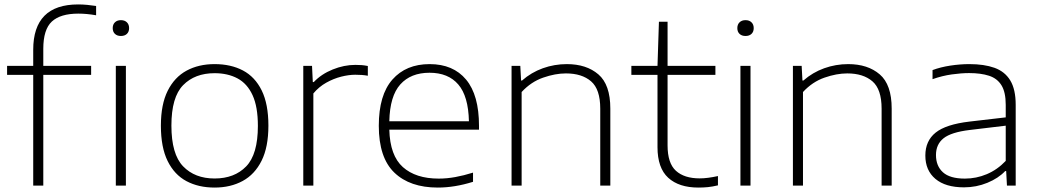

<svg xmlns="http://www.w3.org/2000/svg" viewBox="-20 -838 4694 867"><path d="M130 0V-500H12V-540.5H130V-613Q130 -818 333 -818Q353 -818 374 -816Q395 -814 414 -811V-769Q371.5 -776.5 333.5 -776.5Q253 -776.5 214.2 -740.8Q175.5 -705 175.5 -617.5V-540.5H391.5V-500H175.5V0Z M503 0V-540.5H548.5V0ZM526 -675.5Q509 -675.5 499 -685Q489 -694.5 489 -711Q489 -727.5 499 -737.2Q509 -747 526 -747Q543 -747 553 -737.2Q563 -727.5 563 -711Q563 -694.5 553 -685Q543 -675.5 526 -675.5Z M949 9Q876.5 9 822 -20Q767.5 -49 737 -110.8Q706.5 -172.5 706.5 -270.5Q706.5 -366.5 737.2 -428Q768 -489.5 822.5 -519Q877 -548.5 949 -548.5Q1022.5 -548.5 1077 -519.8Q1131.5 -491 1161.8 -429.5Q1192 -368 1192 -270.5Q1192 -174 1161.2 -112.2Q1130.5 -50.5 1075.8 -20.8Q1021 9 949 9ZM949 -32Q1038.5 -32 1091.5 -86.5Q1144.5 -141 1144.5 -269.5Q1144.5 -356 1120.5 -408.2Q1096.5 -460.5 1052.5 -484Q1008.5 -507.5 949 -507.5Q860 -507.5 807 -453.5Q754 -399.5 754 -271Q754 -141.5 807 -86.8Q860 -32 949 -32Z M1349.5 0V-540.5H1389L1392.5 -467.5H1397Q1431 -503.5 1482.2 -524.2Q1533.5 -545 1584.5 -545Q1600.5 -545 1613.2 -544Q1626 -543 1641 -540V-496Q1627.5 -498.5 1613.5 -499.5Q1599.5 -500.5 1584 -500.5Q1555 -500.5 1520.5 -491.8Q1486 -483 1453 -464.5Q1420 -446 1395 -416V0Z M1957 9Q1831 9 1760.8 -58.5Q1690.5 -126 1690.5 -270Q1690.5 -409 1752 -478.8Q1813.5 -548.5 1920 -548.5Q2026.5 -548.5 2084.8 -478.5Q2143 -408.5 2143 -269.5V-252.5H1738Q1741 -135.5 1799.2 -83.5Q1857.5 -31.5 1961 -31.5Q1998 -31.5 2036.2 -38.5Q2074.5 -45.5 2116 -58.5V-17Q2033 9 1957 9ZM1919.5 -509.5Q1835 -509.5 1787.8 -457Q1740.5 -404.5 1738 -290.5H2097.5Q2095 -403.5 2049.5 -456.5Q2004 -509.5 1919.5 -509.5Z M2290 0V-540.5H2329.5L2333 -474.5H2337.5Q2379 -511 2431.2 -529.8Q2483.5 -548.5 2539.5 -548.5Q2628 -548.5 2682 -502.2Q2736 -456 2736 -347.5V0H2690.5V-347.5Q2690.5 -435 2649 -470.8Q2607.5 -506.5 2535.5 -506.5Q2487.5 -506.5 2432.8 -487.5Q2378 -468.5 2335.5 -422.5V0Z M3133.5 9Q3046 9 2997.5 -35.2Q2949 -79.5 2949 -173.5V-500H2831V-540.5H2949L2955.5 -740H2994.5V-540.5H3210.5V-500H2994.5V-181.5Q2994.5 -101 3032.2 -66.8Q3070 -32.5 3139.5 -32.5Q3174.5 -32.5 3222 -43V-1Q3196.5 5 3176.5 7Q3156.5 9 3133.5 9Z M3323.5 0V-540.5H3369V0ZM3346.5 -675.5Q3329.5 -675.5 3319.5 -685Q3309.5 -694.5 3309.5 -711Q3309.5 -727.5 3319.5 -737.2Q3329.5 -747 3346.5 -747Q3363.5 -747 3373.5 -737.2Q3383.5 -727.5 3383.5 -711Q3383.5 -694.5 3373.5 -685Q3363.5 -675.5 3346.5 -675.5Z M3560.5 0V-540.5H3600L3603.5 -474.5H3608Q3649.5 -511 3701.8 -529.8Q3754 -548.5 3810 -548.5Q3898.5 -548.5 3952.5 -502.2Q4006.5 -456 4006.5 -347.5V0H3961V-347.5Q3961 -435 3919.5 -470.8Q3878 -506.5 3806 -506.5Q3758 -506.5 3703.2 -487.5Q3648.5 -468.5 3606 -422.5V0Z M4333 8Q4249.5 8 4204 -30.2Q4158.5 -68.5 4158.5 -135.5Q4158.5 -202 4205 -239.2Q4251.5 -276.5 4358 -289L4521.5 -308V-364.5Q4521.5 -422 4502.2 -453Q4483 -484 4446 -496Q4409 -508 4356 -508Q4321 -508 4278 -502Q4235 -496 4191 -480.5V-521.5Q4227 -535 4271.5 -541.8Q4316 -548.5 4357.5 -548.5Q4424 -548.5 4470.8 -531.8Q4517.5 -515 4542 -474.8Q4566.5 -434.5 4566.5 -364.5V0H4527L4523.5 -65.5H4519Q4488.5 -33 4438.5 -12.5Q4388.5 8 4333 8ZM4206.5 -138Q4206.5 -88.5 4238 -60Q4269.5 -31.5 4337 -31.5Q4388.5 -31.5 4436 -51.5Q4483.5 -71.5 4521.5 -111.5V-270.5L4358.5 -251Q4275.5 -241 4241 -213.8Q4206.5 -186.5 4206.5 -138Z"/></svg>

Font: Encode Sans Expanded ExtraLight
Style: Regular
Weight: 200
Width: 7
Designer: Multiple Designers
Foundry: Impallari Type
Version: Version 3.000; ttfautohint (v1.8.3) -l 8 -r 50 -G 200 -x 14 